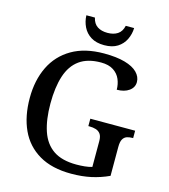

<svg xmlns="http://www.w3.org/2000/svg" viewBox="-132 -1017 992 1130"><g transform="rotate(15 364.5 -452.0)"><path d="M407 10Q289 10 211 -36Q133 -82 95 -164.5Q57 -247 57 -358Q57 -466 97 -548.5Q137 -631 216.5 -677.5Q296 -724 413 -724Q489 -724 540 -709.5Q591 -695 616.5 -669Q642 -643 642 -611Q642 -578 613.5 -557.5Q585 -537 539 -537Q539 -570 526.5 -600Q514 -630 485 -649Q456 -668 409 -668Q328 -668 278 -632Q228 -596 205.5 -526.5Q183 -457 183 -358Q183 -259 206.5 -190Q230 -121 282.5 -85.5Q335 -50 423 -50Q449 -50 473.5 -52.5Q498 -55 518 -61V-218Q518 -247 507.5 -261.5Q497 -276 479.5 -281.5Q462 -287 439 -287H433V-332H706V-287H701Q682 -287 667 -281.5Q652 -276 643.5 -260.5Q635 -245 635 -214V-38Q583 -14 528 -2Q473 10 407 10ZM399 -771Q350 -771 318 -791Q286 -811 270 -844Q254 -877 253 -914H305Q313 -878 337.5 -862Q362 -846 399 -846Q436 -846 460.5 -862Q485 -878 493 -914H544Q543 -877 527 -844Q511 -811 479.5 -791Q448 -771 399 -771Z"/></g></svg>

Font: Noto Serif Hebrew Medium
Style: Regular
Weight: 500
Version: Version 2.003